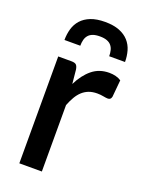

<svg xmlns="http://www.w3.org/2000/svg" viewBox="-139 -795 646 861"><g transform="rotate(20 184.0 -364.0)"><path d="M166.5 -415.5Q190.5 -464 224.5 -491.8Q258.5 -519.5 306 -519.5Q322.5 -519.5 337 -515.8Q351.5 -512 363 -504.5L355.5 -423.5Q353.5 -415 349.2 -411.8Q345 -408.5 338 -408.5Q330.5 -408.5 316.5 -411.2Q302.5 -414 287 -414Q264.5 -414 247.2 -407.5Q230 -401 216.2 -388.5Q202.5 -376 192 -358Q181.5 -340 172.5 -317V0H65V-510H127.5Q144.5 -510 151 -503.8Q157.5 -497.5 160 -482ZM210.5 -727.5Q251 -727.5 278.8 -716.5Q306.5 -705.5 323.5 -686.5Q340.5 -667.5 347.8 -642.2Q355 -617 355 -589H279.5Q279.5 -604.5 276.2 -617.2Q273 -630 265.2 -639.2Q257.5 -648.5 244 -653.5Q230.5 -658.5 210.5 -658.5Q190 -658.5 176.8 -653.5Q163.5 -648.5 155.8 -639.2Q148 -630 144.8 -617.2Q141.5 -604.5 141.5 -589H66Q66 -617 73.2 -642.2Q80.5 -667.5 97.5 -686.5Q114.5 -705.5 142.2 -716.5Q170 -727.5 210.5 -727.5Z"/></g></svg>

Font: Lato SemiBold
Style: Regular
Weight: 600
Designer: Lukasz Dziedzic with Adam Twardoch and Botio Nikoltchev
Foundry: tyPoland Lukasz Dziedzic
Version: Version 2.015; 2015-08-06; http://www.latofonts.com/